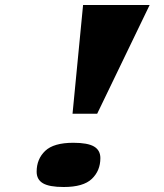

<svg xmlns="http://www.w3.org/2000/svg" viewBox="-20 -730 654 765"><path d="M269 -276.9 311 -710H576.2L367.2 -276.9ZM272 -161.1Q329.6 -161.1 354.7 -146.2Q379.9 -131.3 379.9 -100.1Q379.9 -49.8 345.9 -17.3Q312 15.1 233.9 15.1Q176.3 15.1 151.1 0.2Q126 -14.6 126 -45.9Q126 -96.2 159.9 -128.7Q193.8 -161.1 272 -161.1Z"/></svg>

Font: IntelOne Mono Bold
Style: Italic
Weight: 700
Italic angle: -16°
Designer: Fred Shallcrass
Foundry: Frere-Jones Type LLC
Version: Version 1.200;hotconv 1.1.0;makeotfexe 2.6.0;FJTRelease1.2